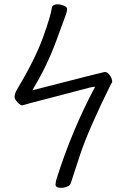

<svg xmlns="http://www.w3.org/2000/svg" viewBox="-20 -732 600 908"><path d="M506 -337Q397 -117 357.5 3.5Q318 124 314.5 135Q311 146 294 152Q277 158 259.5 155.5Q242 153 242.5 141Q243 129 247 116Q319 -114 430 -322Q412 -320 401 -317L176 -258Q120 -244 87 -234H86Q77 -233 62.5 -248.5Q48 -264 49 -275Q50 -286 55 -299Q145 -449 183 -554Q221 -659 226 -699Q229 -707 241.5 -710.5Q254 -714 274 -708Q294 -702 296.5 -693.5Q299 -685 292.5 -665.5Q286 -646 243.5 -532Q201 -418 133 -305L391 -371L472 -391Q484 -394 496 -380Q508 -366 510 -351Q512 -341 506 -337Z"/></svg>

Font: LXGW WenKai Lite
Style: Regular
Weight: 400
Designer: LXGW / Fontworks Inc.
Foundry: LXGW / Fontworks Inc.
Version: Version 1.511; March 25, 2025